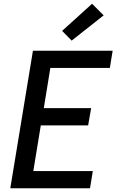

<svg xmlns="http://www.w3.org/2000/svg" viewBox="-20 -1006 640 1026"><path d="M35 0 156 -735H582L567 -643H249L214 -428H467L451 -336H198L158 -92H476L461 0ZM363 -789 312 -841 472 -986 534 -924Z"/></svg>

Font: Iosevka Aile Semibold Oblique
Style: Regular
Weight: 600
Italic angle: -9°
Designer: Belleve Invis
Foundry: Belleve Invis
Version: Version 31.1.0; ttfautohint (v1.8.4)